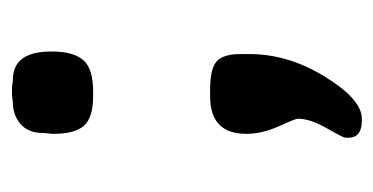

<svg xmlns="http://www.w3.org/2000/svg" viewBox="-178 -340 650 335"><g transform="rotate(-90 147.5 -172.0)"><path d="M82.5 -410.6 83.5 -422.4Q83.5 -448.2 99.1 -461.7Q114.7 -475.1 137.7 -475.1L149.4 -476.6H164.1Q171.4 -475.1 175.8 -475.1Q225.6 -475.1 225.6 -408.7V-406.2Q225.6 -369.6 210.7 -352.3Q195.8 -335 155.8 -335H147.9Q109.9 -335 95.9 -351.3Q82 -367.7 82 -403.3V-408.2ZM75.2 110.4V105Q75.2 101.6 91.8 72.5Q108.4 43.5 108.4 22.5Q108.4 18.1 95.2 -11Q82 -40 82 -67.9Q82 -130.9 147.5 -130.9H159.2Q195.8 -130.9 208.5 -119.4Q221.2 -107.9 221.2 -77.6V-62.5Q221.2 5.4 181.6 69.6Q142.1 133.8 108.4 133.8H105Q75.2 133.8 75.2 110.4Z"/></g></svg>

Font: Averia Libre
Style: Bold
Weight: 700
Version: Version 1.002